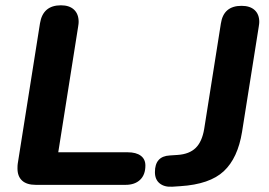

<svg xmlns="http://www.w3.org/2000/svg" viewBox="-20 -698 1015 725"><path d="M46 -62Q46 -74 47 -80L131 -610Q142 -678 210 -678Q242 -678 259.5 -661.5Q277 -645 277 -615Q277 -609 275 -597L200 -123H462Q494 -123 511.5 -110Q529 -97 529 -73Q529 -38 509 -19Q489 0 454 0H115Q81 0 63.5 -16Q46 -32 46 -62ZM565 -48Q565 -108 621 -111L651 -113Q695 -116 719 -139.5Q743 -163 751 -211L814 -609Q824 -676 892 -676Q924 -676 941.5 -660Q959 -644 959 -615Q959 -609 957 -597L894 -200Q878 -101 825 -51.5Q772 -2 661 5L631 7Q601 9 583 -5.5Q565 -20 565 -48Z"/></svg>

Font: SN Pro Bold
Style: Bold Italic
Weight: 700
Italic angle: -9°
Designer: Tobias Whetton
Foundry: Supernotes
Version: Version 1.003